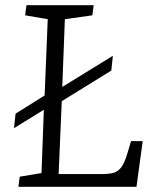

<svg xmlns="http://www.w3.org/2000/svg" viewBox="-20 -720 601 740"><path d="M51 0 56 -39 140 -53 149 -297 34 -226 40 -282 152 -352 164 -646 77 -661 82 -700H341L336 -661L230 -646L220 -385L415 -505L409 -448L218 -330L206 -49H370Q396 -49 414.5 -53Q433 -57 446.5 -74Q460 -91 471 -129L485 -176H530L506 0Z"/></svg>

Font: Literata 12pt Light
Style: Italic
Weight: 300
Italic angle: -2°
Designer: Latin by Veronika Burian and Jose Scaglione. Greek by Irene Vlachou. Cyrillic by Vera Evstafieva
Foundry: TypeTogether
Version: Version 3.002